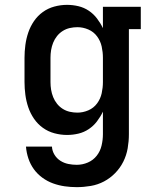

<svg xmlns="http://www.w3.org/2000/svg" viewBox="-20 -548 640 791"><path d="M296 223Q271 223 246.5 219.5Q222 216 198.5 207.5Q175 199 154.5 184Q134 169 119.5 149Q105 129 97 105Q89 81 87 56H194Q195 74 204.5 89.5Q214 105 229 114.5Q244 124 261.5 127.5Q279 131 296 131Q320 131 342 121.5Q364 112 378.5 93.5Q393 75 398.5 51.5Q404 28 404 5V-88Q394 -67 379.5 -48Q365 -29 345.5 -16Q326 -3 303 2.5Q280 8 256 8Q230 8 204 1Q178 -6 156.5 -21.5Q135 -37 120 -59Q105 -81 96.5 -106Q88 -131 84.5 -157.5Q81 -184 81 -210V-310Q81 -336 84.5 -362.5Q88 -389 96.5 -414Q105 -439 120 -461Q135 -483 156.5 -498.5Q178 -514 204 -521Q230 -528 256 -528Q280 -528 303 -522.5Q326 -517 345.5 -504Q365 -491 379.5 -472Q394 -453 404 -432V-520H560V-428H511V5Q511 34 506 63Q501 92 488 118Q475 144 454.5 165Q434 186 408.5 199.5Q383 213 354 218Q325 223 296 223ZM299 -84Q322 -84 344 -93.5Q366 -103 380 -122Q394 -141 399 -164Q404 -187 404 -210V-310Q404 -333 399 -356Q394 -379 380 -398Q366 -417 344 -426.5Q322 -436 299 -436Q283 -436 267.5 -432.5Q252 -429 238.5 -420.5Q225 -412 215 -399.5Q205 -387 199 -372Q193 -357 190.5 -341.5Q188 -326 188 -310V-210Q188 -194 190.5 -178.5Q193 -163 199 -148Q205 -133 215 -120.5Q225 -108 238.5 -99.5Q252 -91 267.5 -87.5Q283 -84 299 -84Z"/></svg>

Font: Iosevka Etoile Semibold
Style: Regular
Weight: 600
Designer: Belleve Invis
Foundry: Belleve Invis
Version: Version 22.1.2; ttfautohint (v1.8.4)